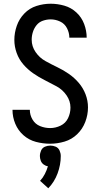

<svg xmlns="http://www.w3.org/2000/svg" viewBox="-20 -763 540 1030"><path d="M239 247Q272 213 289 167Q306 121 306 74Q306 59 299.5 44.5Q293 30 279 24Q265 18 250 18Q235 18 221 24Q207 30 200.5 44.5Q194 59 194 74Q194 86 198.5 98.5Q203 111 213.5 119Q224 127 237 129Q231 150 220.5 170.5Q210 191 195 207ZM249 8Q288 8 326.5 -3.5Q365 -15 394 -43Q423 -71 437.5 -109Q452 -147 452 -187Q452 -223 439 -257Q426 -291 402.5 -318.5Q379 -346 349.5 -366.5Q320 -387 287.5 -402.5Q255 -418 223.5 -435.5Q192 -453 171 -483.5Q150 -514 150 -550Q150 -571 156.5 -591.5Q163 -612 176.5 -628.5Q190 -645 210.5 -652Q231 -659 252 -659Q278 -659 302.5 -647.5Q327 -636 339.5 -611.5Q352 -587 352 -561H445Q445 -598 431.5 -634Q418 -670 390 -696Q362 -722 325.5 -732.5Q289 -743 252 -743Q213 -743 175.5 -731Q138 -719 110.5 -690.5Q83 -662 70 -624.5Q57 -587 57 -549Q57 -513 69.5 -478.5Q82 -444 105.5 -417Q129 -390 158.5 -369.5Q188 -349 220 -333Q252 -317 284 -299.5Q316 -282 337 -251.5Q358 -221 358 -186Q358 -156 345 -129Q332 -102 305 -89Q278 -76 249 -76Q221 -76 195 -86.5Q169 -97 154.5 -121.5Q140 -146 140 -174H47Q47 -135 62 -99Q77 -63 106 -37.5Q135 -12 172.5 -2Q210 8 249 8Z"/></svg>

Font: Iosevka SS08 Medium
Style: Regular
Weight: 500
Monospace: yes
Designer: Belleve Invis
Foundry: Belleve Invis
Version: Version 3.4.3; ttfautohint (v1.8.3)